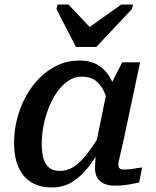

<svg xmlns="http://www.w3.org/2000/svg" viewBox="-20 -815 689 847"><path d="M315 -608H405L562 -775L567 -795H515L349 -677L404 -666L282 -795H234L229 -775ZM501 -364 462 -334Q454 -378 439.5 -410Q425 -442 401.5 -459.5Q378 -477 342 -477Q309 -477 282 -459Q255 -441 233 -410.5Q211 -380 195.5 -341Q180 -302 172 -260.5Q164 -219 164 -180Q164 -142 172 -115Q180 -88 197.5 -74.5Q215 -61 244 -61Q278 -61 306.5 -80Q335 -99 364 -136.5Q393 -174 427 -229L446 -198Q412 -134 376.5 -86.5Q341 -39 300.5 -13.5Q260 12 209 12Q154 12 116.5 -12Q79 -36 60.5 -80Q42 -124 42 -185Q42 -237 55 -289Q68 -341 93 -387.5Q118 -434 153.5 -470Q189 -506 233.5 -527Q278 -548 330 -548Q384 -548 418.5 -524Q453 -500 473 -458.5Q493 -417 501 -364ZM598 -540 528 -210Q520 -173 514 -148Q508 -123 505 -109Q502 -95 502 -88Q502 -77 508 -72Q514 -67 526 -67Q549 -67 570.5 -71Q592 -75 607 -76L594 -10Q579 -7 561.5 -3.5Q544 0 525 2Q506 4 484 4Q458 4 438.5 -5Q419 -14 409 -31Q399 -48 399 -74Q399 -84 400.5 -105.5Q402 -127 405 -157L397 -148L451 -412L458 -420L519 -540Z"/></svg>

Font: Roboto Serif Medium
Style: Italic
Weight: 500
Italic angle: -10°
Designer: Greg Gazdowicz
Foundry: Commercial Type
Version: Version 1.008